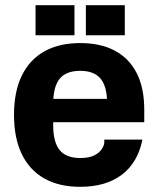

<svg xmlns="http://www.w3.org/2000/svg" viewBox="-20 -710 609 740"><path d="M289 10Q208 10 151 -22Q94 -54 64 -116Q34 -178 34 -267Q34 -357 64 -418.5Q94 -480 151 -512Q208 -544 289 -544Q368 -544 423 -514.5Q478 -485 507 -428Q536 -371 536 -287V-239H125V-329H488L393 -275V-309Q393 -376 368 -406.5Q343 -437 289 -437Q235 -437 210 -406.5Q185 -376 185 -309V-228Q185 -162 210 -131.5Q235 -101 289 -101Q324 -101 344 -111.5Q364 -122 373 -136.5Q382 -151 382 -162V-172H529Q511 -83 449.5 -36.5Q388 10 289 10ZM117 -574V-690H267V-574ZM311 -574V-690H461V-574Z"/></svg>

Font: Mozilla Headline ExtraLight
Style: Regular
Weight: 200
Designer: Studio DRAMA
Foundry: Studio DRAMA
Version: Version 1.000